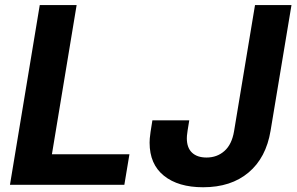

<svg xmlns="http://www.w3.org/2000/svg" viewBox="-20 -748 1200 777"><path d="M20.3 0 140.9 -727.5H290.1L190.1 -123.7H503.8L483.2 0ZM802 9.8Q701.2 9.8 643.3 -36.9Q585.4 -83.5 585.4 -170.5Q585.4 -178.1 586.1 -187.7Q586.8 -197.3 589.3 -214.4Q591.8 -231.6 596.7 -261H745.9Q741.4 -233.8 739.2 -219.8Q737.1 -205.7 736.6 -199.3Q736.1 -192.9 736.1 -188.6Q736.1 -150.1 757 -130.3Q778 -110.5 815.7 -110.5Q858.6 -110.5 888.4 -137.1Q918.3 -163.6 927.2 -217L1012 -727.5H1159.6L1075 -219.1Q1056.9 -109.5 985.9 -49.9Q915 9.8 802 9.8Z"/></svg>

Font: Inter Variable
Style: Italic
Weight: 400
Italic angle: -9.39999°
Designer: Rasmus Andersson
Foundry: rsms
Version: Version 4.001;git-9221beed3